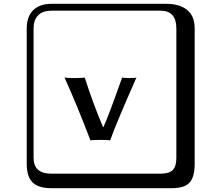

<svg xmlns="http://www.w3.org/2000/svg" viewBox="-20 -774 1140 1006"><path d="M454 -38Q384 -222 318 -368Q330 -365 368 -365Q414 -365 424 -368Q467 -232 520 -108H522Q549 -167 620 -368Q627 -365 660 -365Q688 -365 695 -368Q588 -126 557 -38Q550 -41 511 -41Q462 -41 454 -38ZM249 -718Q204 -718 180 -694Q156 -670 156 -625V53Q156 136 249 136H821Q866 136 885 117Q904 98 904 53V-625Q904 -718 821 -718ZM1000 84Q1000 153 973.5 182.5Q947 212 881 212H249Q181 212 150.5 181.5Q120 151 120 84V-625Q120 -687 154 -720.5Q188 -754 249 -754H851Q921 -754 960.5 -722Q1000 -690 1000 -625Z"/></svg>

Font: Libertinus Keyboard
Style: Regular
Weight: 700
Designer: Philipp H. Poll
Foundry: Khaled Hosny
Version: Version 6.7